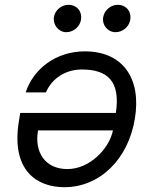

<svg xmlns="http://www.w3.org/2000/svg" viewBox="-20 -770 630 797"><path d="M332.4 -556.8C210.6 -556.8 118.3 -483 86.6 -386.4H170.5C196.4 -446 253.2 -481.5 319.6 -481.5C424.7 -481.5 481.2 -434.7 460.9 -301.1H63.9L58.2 -265.6C25.6 -62.1 133.2 7.1 247.2 7.1C394.5 7.1 512.4 -109.4 539.8 -277C567.8 -444.6 489.7 -556.8 332.4 -556.8ZM137.8 -228.7H448.9C432.9 -151.3 351.6 -68.2 259.9 -68.2C168.7 -68.2 121.8 -136.4 137.8 -228.7ZM203.8 -698.9C199.2 -666.2 223.7 -636.4 255 -636.4C286.2 -636.4 311.8 -660.5 316.1 -687.5C321.7 -723 299 -750 263.5 -750C236.5 -750 208.1 -728.7 203.8 -698.9ZM408.4 -698.9C402.7 -664.8 428.3 -636.4 459.5 -636.4C490.8 -636.4 516.3 -660.5 520.6 -687.5C526.3 -723 503.6 -750 468 -750C441.1 -750 413.4 -728.7 408.4 -698.9Z"/></svg>

Font: Magic Ui Pro
Style: Italic
Weight: 400
Italic angle: -9.39999°
Designer: Stefan Endress, Andreas Faust
Version: Version 1.000;FEAKit 1.0